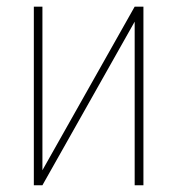

<svg xmlns="http://www.w3.org/2000/svg" viewBox="-20 -548 524 568"><path d="M105.5 -44.4 378.4 -528.3H404.3V0H378.4V-483.9L105.5 0H80.1V-528.3H105.5Z"/></svg>

Font: Roboto Condensed Thin
Style: Regular
Weight: 250
Width: 3
Designer: Christian Robertson
Foundry: Google
Version: Version 3.009; 2024